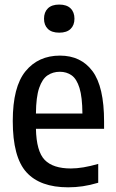

<svg xmlns="http://www.w3.org/2000/svg" viewBox="-20 -790 494 820"><path d="M271 10Q151 10 92.8 -54.5Q34.5 -119 34.5 -273Q34.5 -419.5 89.2 -486Q144 -552.5 236 -552.5Q325.5 -552.5 375 -486.2Q424.5 -420 424.5 -271V-240H133.5Q135.5 -143.5 171 -107Q206.5 -70.5 282.5 -70.5Q332.5 -70.5 399.5 -90V-9.5Q364 1 333.2 5.5Q302.5 10 271 10ZM235.5 -483.5Q206 -483.5 183.2 -468.2Q160.5 -453 147.2 -414.2Q134 -375.5 133.5 -305H332Q331.5 -375.5 319.5 -414.2Q307.5 -453 286 -468.2Q264.5 -483.5 235.5 -483.5ZM233 -650.5Q201 -650.5 184.5 -666.5Q168 -682.5 168 -710Q168 -738 184.5 -754.2Q201 -770.5 233 -770.5Q265 -770.5 281.5 -754.2Q298 -738 298 -710Q298 -682.5 281.5 -666.5Q265 -650.5 233 -650.5Z"/></svg>

Font: Encode Sans Condensed Condensed Medium
Style: Regular
Weight: 500
Width: 3
Designer: Multiple Designers
Foundry: Impallari Type
Version: Version 3.000; ttfautohint (v1.8.3) -l 8 -r 50 -G 200 -x 14 